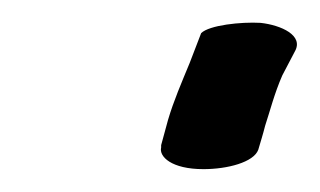

<svg xmlns="http://www.w3.org/2000/svg" viewBox="-20 -612 280 168"><path d="M121 -485V-483C119 -475 130 -464 158 -464C179 -464 202 -470 206 -481C208 -488 210 -494 212 -502C216 -514 220 -530 227 -546L238 -567C246 -581 226 -590 208 -592C191 -593 163 -590 156 -583L146 -557C139 -540 132 -524 127 -507Z"/></svg>

Font: Stray Cat
Style: BlkObl
Weight: 900
Version: Version 1.0